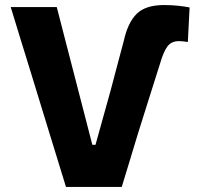

<svg xmlns="http://www.w3.org/2000/svg" viewBox="-20 -741 779 761"><path d="M241.5 0Q225 -53.5 206.5 -114Q188 -174.5 172 -226L103.5 -449.5Q85.5 -507 63.8 -578Q42 -649 22.5 -713H205Q222.5 -645 242.2 -568.5Q262 -492 279.5 -424.5L346 -167H358.5L419 -384.5Q431 -431 444.5 -481Q458 -531 470.5 -578.5Q486.5 -651.5 521.8 -686.2Q557 -721 630 -721Q661 -721 686.2 -718.2Q711.5 -715.5 731.5 -711.5L724.5 -574.5Q703.5 -578 689.5 -578Q659.5 -578 644 -557.5Q628.5 -537 615 -491Q593 -422 569.2 -346.2Q545.5 -270.5 526 -209Q511.5 -160.5 494.8 -105.8Q478 -51 462.5 0Z"/></svg>

Font: Commissioner
Style: Bold
Weight: 700
Designer: Kostas Bartsokas
Foundry: Kostas Bartsokas
Version: Version 1.000; ttfautohint (v1.8.3)